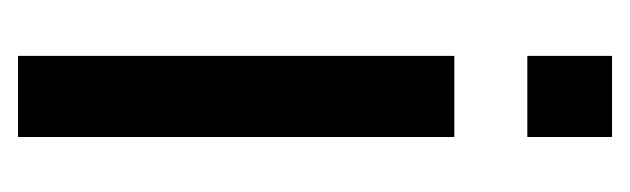

<svg xmlns="http://www.w3.org/2000/svg" viewBox="-263 -436 699 213"><g transform="rotate(90 86.5 -329.5)"><path d="M132 -565H42V-659H132ZM132 0H42V-484H132Z"/></g></svg>

Font: Gamestation Display
Style: Regular
Weight: 400
Designer: Jonas Hecksher
Foundry: Jonas Hecksher, Playtypeª, e-types AS
Version: Version 1.003